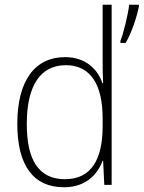

<svg xmlns="http://www.w3.org/2000/svg" viewBox="-20 -873 606 810"><path d="M250 -83C341 -83 391 -136 413 -195H415L420 -93H451V-853H413V-623C413 -591 413 -557 415 -522H412C392 -582 340 -632 255 -632C127 -632 53 -533 53 -350C53 -176 120 -83 250 -83ZM566 -845V-853H525C521 -815 500 -728 488 -701V-692H510C535 -733 557 -801 566 -845ZM254 -117C143 -117 93 -198 93 -350C93 -513 151 -598 258 -598C362 -598 413 -516 413 -374V-341C413 -200 365 -117 254 -117Z"/></svg>

Font: Noto Sans Kannada UI SemiCondensed ExtraLight
Style: Regular
Weight: 200
Width: 4
Designer: Jelle Bosma - Monotype Design Team
Foundry: Monotype Imaging Inc.
Version: Version 2.005